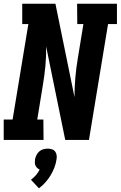

<svg xmlns="http://www.w3.org/2000/svg" viewBox="-21 -755 651 1036"><path d="M214 0H-1V-110H47L132 -625H99V-735H278L381 -231Q381 -283 385.5 -335.5Q390 -388 399 -441L429 -625H396L395 -735H610V-625H562L459 0H331L228 -504Q229 -452 224 -399.5Q219 -347 210 -294L180 -110H213ZM189 261 146 215Q161 204 173 190Q185 176 193 160Q186 157 180 151.5Q174 146 170.5 138.5Q167 131 167 122.5Q167 114 168 105Q170 94 175.5 82.5Q181 71 190.5 62.5Q200 54 212 50.5Q224 47 236 47Q248 47 259 50.5Q270 54 276.5 62.5Q283 71 284.5 82.5Q286 94 284 105Q281 127 272.5 149Q264 171 252 191Q240 211 224 229Q208 247 189 261Z"/></svg>

Font: Iosevka HT Extrabold Extended
Style: Italic
Weight: 800
Width: 7
Italic angle: -9°
Monospace: yes
Designer: Belleve Invis
Foundry: Belleve Invis
Version: Version 32.3.0; ttfautohint (v1.8.4)